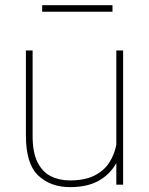

<svg xmlns="http://www.w3.org/2000/svg" viewBox="-20 -727 587 756"><path d="M438 0V-85.4Q414.6 -41.5 369.6 -15.9Q324.7 9.8 255.9 9.8Q178.2 9.8 130.1 -36.4Q82 -82.5 82 -192.9V-528.3H108.4V-191.9Q108.4 -127.4 127.4 -88.9Q146.5 -50.3 179.7 -33.4Q212.9 -16.6 254.9 -16.6Q313.5 -16.6 351.6 -35.6Q389.6 -54.7 410.2 -86.7Q430.7 -118.7 438 -156.7V-528.3H464.8V0ZM422.9 -706.5V-680.7H146V-706.5Z"/></svg>

Font: Vazirmatn RD Thin
Style: Regular
Weight: 100
Designer: Saber Rastikerdar
Foundry: Saber Rastikerdar
Version: Version 32.102